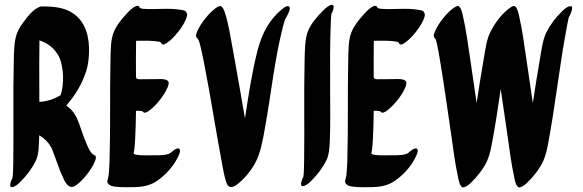

<svg xmlns="http://www.w3.org/2000/svg" viewBox="-20 -772 2459 810"><path d="M146 -342.4C145.9 -360.9 145.8 -379.5 145.8 -398C145.8 -465.8 145.1 -533.8 146.4 -601.7C186.7 -588.7 215.3 -562.7 231.6 -527.4C249 -484.2 251.2 -415.6 235.8 -370.5C211.5 -355.9 181.8 -344 146 -342.4ZM85.8 -687.5C71.9 -670.6 59.5 -652 51.7 -631.8C39.6 -600.2 39 -554.7 38.1 -512.8C34.6 -372.1 38.2 -229.8 36 -88.2C35.7 -66.2 35.5 -44.2 33.1 -22.4C29.9 -16.3 12.6 20.2 32.1 17.3C44.5 15.5 58 3.3 66.2 -5C92.4 -31.4 114.3 -59.9 130.8 -93.2C144.6 -121.1 144.3 -162.3 145.4 -201.2C169.2 -187.2 188.1 -168.2 199.7 -142.5C216.6 -100.4 228.8 -58.1 247.9 -18.6C254.2 -5.5 262.1 10.4 276.6 15.8C288.1 18.7 296 13.2 305.1 6.4C320.9 -5.6 334.6 -20.8 346.9 -36.3C359.1 -51.9 370.6 -68.7 378.6 -86.9C381.6 -95.2 388.4 -106.6 381.7 -115.8C363.9 -121.7 355.4 -142.6 348.3 -158.1C341.3 -174 335.1 -190.3 329.1 -206.6C319 -233.8 311.5 -262.5 297.3 -286.7C287.5 -303.4 274.7 -316.3 259.7 -326.6C296.8 -369.6 327.2 -418.6 344 -473.1C351.1 -496 354.2 -520.3 355.3 -544.2C358.7 -618.8 340 -676.5 294.4 -711.2C256.4 -740.1 211.9 -745.1 151.7 -744.8C146.1 -742.8 141.4 -740.9 136.2 -737.6C115.8 -725.7 99.5 -706.4 85.8 -687.5Z M632.7 -438.1C617.2 -438 601.8 -437.9 586.3 -437.9C574.9 -437.9 560.9 -435.4 555 -442.1C554.6 -443.9 554.3 -446 553.7 -447.5C553.4 -498.2 553.2 -549 554.1 -599.8C588 -600.5 621.8 -601.5 652.5 -595.9C652.7 -595.9 652.9 -595.8 653.1 -595.8C658.7 -594 660.4 -590.7 662.8 -585.6C668.3 -583.4 673.5 -584.1 678.6 -587.8C693.5 -595.7 706.3 -608.7 717.5 -621C732 -636.9 745.2 -654.5 755.8 -673.2C761.3 -684.2 769 -696.8 769.4 -711.7C767.6 -717.3 765.8 -723.3 760.3 -726.1C755.3 -728.7 749 -729.4 743.6 -730.4C694.1 -739.4 637.7 -731.1 586 -734.7C578 -735.3 571.6 -736.4 567.8 -741.9C566.3 -748.3 558.5 -748.9 552.2 -745.4C536 -738.6 522.3 -723 511.2 -710.8C490.9 -688.6 470.9 -664.1 459.5 -635.4C446.5 -603.2 447.2 -560.6 446.1 -518.9C442.9 -379.1 446.5 -239.5 442.3 -99.8C441.6 -76.9 440.8 -53.8 438.2 -31C437 -24 428.2 -1.8 436.5 2.8C443.4 12.6 456.1 14.5 471.4 16.1C496.6 18.6 522.5 17.7 547.8 17.4C597.5 16.6 627.4 4.1 655.5 -18.6C686.9 -43.3 716.2 -76.7 733.2 -115.2C735.6 -120.6 743.8 -138.1 736.3 -144.1C725.5 -152.2 704.4 -130.7 698 -125.6C679.3 -115.9 649.6 -116.9 627.4 -116.9C602.6 -116.9 576.5 -115.1 551.9 -119.7C548.9 -120.6 546 -122.1 543.6 -124.1C548.1 -144.8 549.1 -166.4 550.3 -187.4C552.3 -226.4 553.3 -265.5 553.7 -304.7C563.2 -304.5 578.1 -305.4 583.8 -300.3C593 -283.2 635.3 -328.2 640 -333.3C654.5 -349.2 667.7 -366.8 678.3 -385.5C683.8 -396.5 691.4 -408.7 691.8 -423.8C687.7 -442.3 652.9 -438.1 632.7 -438.1ZM702.8 -128.4C703 -128.5 703.2 -128.7 703.5 -128.8C703.2 -128.7 703 -128.5 702.8 -128.4Z M1172 -735.1C1117.6 -690.6 1085.6 -634.4 1066.2 -558C1042.4 -464.2 1028.1 -368.7 1013.5 -272.6C996.5 -370 980 -467.5 962 -564.6C952.4 -616.1 944.7 -670.5 929 -718.1C925.8 -728 922.1 -738 914 -744.9C906.8 -751.1 891 -738.5 886.6 -735.1C870.8 -723.1 857.1 -707.9 844.8 -692.4C832.5 -676.9 821.1 -660 813.2 -641.8C810.6 -636 802.7 -619.2 810.1 -612.9C820.1 -604.4 822.7 -588.8 826.2 -574.3C832.6 -548.2 837.8 -521.7 843 -495.3C870.4 -354.7 891.7 -213.1 918.5 -72.2C922.2 -52.5 925.8 -32.6 931.5 -13.3C935 -1.2 939.3 17.3 955.8 17.3C955.8 17.3 955.9 17.3 955.9 17.3C956 17.3 956 17.3 956.1 17.3C965.3 17 977.1 8.8 983.5 3.7C1012.5 -19.5 1037 -49.6 1055.2 -82C1079.7 -125.6 1088.4 -180.1 1098.5 -235.8C1124.1 -378.6 1138.3 -521.2 1173.7 -659.9C1176.3 -670 1179.2 -680.1 1182.5 -690.1C1187.7 -698.3 1192.4 -706.9 1196.3 -715.8C1198.7 -721.2 1206.9 -738.7 1199.4 -744.7C1191.9 -750.7 1176.5 -738.8 1172 -735.1Z M1344.6 -728.9C1319.7 -704 1292.2 -673.9 1278.7 -638.8C1266.6 -607.2 1266 -561.7 1265.1 -519.8C1261.6 -378.7 1265.2 -236 1263 -94C1262.6 -71.5 1262.5 -48.9 1260.1 -26.5C1256.9 -20.4 1239.6 16 1259.1 13.1C1271.5 11.3 1285 -0.9 1293.2 -9.2C1319.3 -35.5 1341.6 -64.1 1357.8 -97.5C1367.8 -118 1370.2 -147.3 1371.3 -175C1374.4 -250.4 1372.8 -328.1 1372.8 -405.2C1372.8 -496.5 1371.5 -588.1 1375.6 -679.4C1376.1 -690.2 1376.6 -701.2 1377.8 -712C1381 -718.1 1398.1 -754.4 1378.7 -751.5C1366.3 -749.3 1352.9 -737.1 1344.6 -728.9Z M1635.7 -438.1C1620.2 -438 1604.8 -437.9 1589.3 -437.9C1577.9 -437.9 1563.9 -435.4 1558 -442.1C1557.6 -443.9 1557.3 -446 1556.7 -447.5C1556.4 -498.2 1556.2 -549 1557.1 -599.8C1591 -600.5 1624.8 -601.5 1655.5 -595.9C1655.7 -595.9 1655.9 -595.8 1656.1 -595.8C1661.7 -594 1663.4 -590.7 1665.8 -585.6C1671.3 -583.4 1676.5 -584.1 1681.6 -587.8C1696.5 -595.7 1709.3 -608.7 1720.5 -621C1735 -636.9 1748.2 -654.5 1758.8 -673.2C1764.3 -684.2 1772 -696.8 1772.4 -711.7C1770.6 -717.3 1768.8 -723.3 1763.3 -726.1C1758.3 -728.7 1752 -729.4 1746.6 -730.4C1697.1 -739.4 1640.7 -731.1 1589 -734.7C1581 -735.3 1574.6 -736.4 1570.8 -741.9C1569.3 -748.3 1561.5 -748.9 1555.2 -745.4C1539 -738.6 1525.3 -723 1514.2 -710.8C1493.9 -688.6 1473.9 -664.1 1462.5 -635.4C1449.5 -603.2 1450.2 -560.6 1449.1 -518.9C1445.9 -379.1 1449.5 -239.5 1445.3 -99.8C1444.6 -76.9 1443.8 -53.8 1441.2 -31C1440 -24 1431.2 -1.8 1439.5 2.8C1446.4 12.6 1459.1 14.5 1474.4 16.1C1499.6 18.6 1525.5 17.7 1550.8 17.4C1600.5 16.6 1630.4 4.1 1658.5 -18.6C1689.9 -43.3 1719.2 -76.7 1736.2 -115.2C1738.6 -120.6 1746.8 -138.1 1739.3 -144.1C1728.5 -152.2 1707.4 -130.7 1701 -125.6C1682.3 -115.9 1652.6 -116.9 1630.4 -116.9C1605.6 -116.9 1579.5 -115.1 1554.9 -119.7C1551.9 -120.6 1549 -122.1 1546.6 -124.1C1551.1 -144.8 1552.1 -166.4 1553.3 -187.4C1555.3 -226.4 1556.3 -265.5 1556.7 -304.7C1566.2 -304.5 1581.1 -305.4 1586.8 -300.3C1596 -283.2 1638.3 -328.2 1643 -333.3C1657.5 -349.2 1670.7 -366.8 1681.3 -385.5C1686.8 -396.5 1694.4 -408.7 1694.8 -423.8C1690.7 -442.3 1655.9 -438.1 1635.7 -438.1ZM1705.8 -128.4C1706 -128.5 1706.2 -128.7 1706.5 -128.8C1706.2 -128.7 1706 -128.5 1705.8 -128.4Z M2350.7 -723.9C2323.6 -697.5 2301.1 -667.9 2284.4 -633.9C2269.6 -603.8 2264.9 -563.4 2258.5 -527C2247.4 -464.1 2237.5 -400.7 2227.8 -337C2218.9 -397.9 2210.3 -458.8 2201.1 -519.7C2191.6 -582.9 2183.3 -647.9 2169.2 -708.3C2166.3 -720.9 2163.1 -735.5 2153.8 -745C2147 -751.9 2129.2 -737.8 2123.5 -733C2091.8 -707.7 2066 -671.9 2047.3 -633.9C2032.5 -603.8 2027.8 -563.4 2021.4 -527C2010.3 -464.2 2000.4 -400.9 1990.8 -337.4C1981.9 -398.1 1973.2 -458.9 1964.1 -519.7C1954.6 -582.9 1946.3 -647.9 1932.2 -708.3C1929.3 -720.9 1926.1 -735.5 1916.8 -745C1910.3 -751.6 1893.1 -738 1889.4 -735.2C1873.6 -723.2 1859.9 -708 1847.6 -692.5C1835.3 -677 1824 -660 1816.1 -641.8C1813.1 -635.1 1806 -620 1813 -612.9C1820.1 -605.8 1821.6 -594.4 1824.1 -583C1829.2 -560 1833.1 -536.7 1836.9 -513.5C1854 -410.8 1868.3 -307.6 1883.4 -204.6C1892.2 -144.6 1899.4 -83.3 1912.1 -25.7C1914.7 -13.3 1920.4 23.9 1938.4 17.9C1950 14.8 1961.7 3.9 1969.4 -3.7C1991.1 -25.1 2011.1 -49.5 2026.6 -76.6C2040.4 -100.8 2048 -128 2054 -159.1C2069 -237.9 2080.8 -317.1 2092.4 -396.3C2102 -332.4 2111 -268.5 2120.4 -204.6C2129.2 -144.6 2136.4 -83.3 2149.1 -25.7C2151.7 -13.5 2157.3 23.5 2175 18.1C2186.7 15.1 2198.7 4 2206.5 -3.7C2228.3 -25.2 2248.3 -49.6 2263.7 -76.6C2277.5 -100.8 2285.1 -128 2291.1 -159.1C2322.9 -325.7 2340 -494.3 2371.7 -660.4C2374.1 -673 2376.3 -686 2379.5 -698.5C2383 -704.5 2406.3 -749.1 2384.8 -745.9C2372.3 -744.3 2359.1 -732.1 2350.7 -723.9Z"/></svg>

Font: Quiapo Free
Style: Regular
Weight: 400
Designer: Aaron Amar
Version: Version 001.002